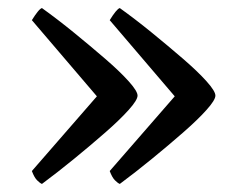

<svg xmlns="http://www.w3.org/2000/svg" viewBox="-20 -497 605 476"><path d="M84 -41Q79 -43 72 -50Q65 -57 59 -73L247 -289L246 -228L59 -447Q67 -460 73.5 -468Q80 -476 84 -477Q123 -449 163.5 -416Q204 -383 240.5 -351.5Q277 -320 299 -295.5Q321 -271 321 -260Q321 -249 299 -224.5Q277 -200 241 -168.5Q205 -137 164 -103.5Q123 -70 84 -41ZM277 -41Q272 -43 265 -50Q258 -57 252 -73L440 -289L439 -228L252 -447Q260 -460 266.5 -468Q273 -476 277 -477Q316 -449 356.5 -416Q397 -383 433.5 -351.5Q470 -320 492 -295.5Q514 -271 514 -260Q514 -249 492 -224.5Q470 -200 434 -168.5Q398 -137 357 -103.5Q316 -70 277 -41Z"/></svg>

Font: Texturina 12pt
Style: Regular
Weight: 400
Designer: Guillermo Torres Carreño
Foundry: Omnibus-Type
Version: Version 1.002